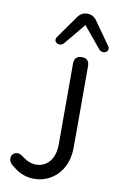

<svg xmlns="http://www.w3.org/2000/svg" viewBox="-100 -965 636 1032"><g transform="rotate(10 218.0 -449.0)"><path d="M36 -39 55 -24C158 58 343 3 343 -192V-634C343 -662 329 -676 302 -676C276 -676 261 -662 261 -634V-192C261 -68 162 -37 93 -87L74 -100C58 -112 35 -109 24 -94C13 -78 17 -54 36 -39ZM195 -733 291 -849 387 -733C411 -707 451 -732 430 -760L343 -883C329 -903 312 -911 291 -911C270 -911 253 -903 239 -883L152 -760C131 -732 171 -707 195 -733Z"/></g></svg>

Font: SN Pro Book
Style: Regular
Weight: 350
Designer: Tobias Whetton
Foundry: Supernotes
Version: Version 1.003;Glyphs 3.3 (3324)